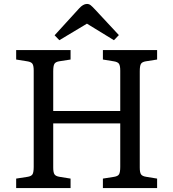

<svg xmlns="http://www.w3.org/2000/svg" viewBox="-20 -954 879 974"><path d="M62 0V-48L120 -57Q139 -60 145 -70Q151 -80 151 -108V-596Q151 -621 144.5 -630.5Q138 -640 118 -643L62 -652V-700H338V-652L280 -643Q262 -640 256 -630Q250 -620 250 -592V-391H590V-596Q590 -621 583.5 -630.5Q577 -640 557 -643L502 -652V-700H777V-652L720 -643Q701 -640 695 -630Q689 -620 689 -592V-104Q689 -79 695.5 -69.5Q702 -60 722 -57L777 -48V0H502V-48L559 -57Q578 -60 584 -70Q590 -80 590 -108V-328H250V-104Q250 -79 256.5 -69.5Q263 -60 282 -57L338 -48V0ZM281 -750 257 -775 382 -912Q391 -922 401 -928Q411 -934 421 -934Q432 -934 440 -927.5Q448 -921 462 -906L583 -776L558 -750L421 -834Z"/></svg>

Font: Text Regular
Style: Regular
Weight: 400
Designer: Latin by Veronika Burian and Jose Scaglione. Greek by Irene Vlachou. Cyrillic by Vera Evstafieva.
Foundry: TypeTogether
Version: Version 3.002